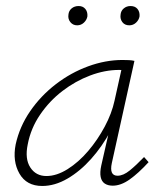

<svg xmlns="http://www.w3.org/2000/svg" viewBox="-20 -612 540 637"><path d="M120 5Q68 5 44.5 -36Q21 -77 32 -133Q45 -192 80 -243Q115 -294 165 -332.5Q215 -371 272.5 -392Q330 -413 386 -413Q398 -413 408 -412.5Q418 -412 426 -410L351 -71Q342 -29 370 -29Q389 -29 410.5 -46.5Q432 -64 458 -91L473 -74Q439 -37 410 -16.5Q381 4 354 4Q338 4 327.5 -3Q317 -10 314 -25Q311 -40 316 -63L357 -243L384 -277Q373 -226 346 -176Q319 -126 282.5 -85Q246 -44 204 -19.5Q162 5 120 5ZM134 -28Q168 -28 204.5 -51Q241 -74 272.5 -111Q304 -148 327.5 -192Q351 -236 360 -278L386 -395L406 -378Q401 -379 392 -379.5Q383 -380 375 -380Q328 -380 279 -361.5Q230 -343 187 -310Q144 -277 113 -231.5Q82 -186 72 -133Q62 -85 80.5 -56.5Q99 -28 134 -28ZM236 -528Q222 -528 213.5 -538.5Q205 -549 207 -563Q208 -576 217.5 -584Q227 -592 241 -592Q255 -592 263 -582.5Q271 -573 270 -558Q268 -546 258.5 -537Q249 -528 236 -528ZM409 -528Q394 -528 386 -538.5Q378 -549 380 -563Q381 -576 390.5 -584Q400 -592 413 -592Q428 -592 436 -582.5Q444 -573 443 -558Q441 -546 431.5 -537Q422 -528 409 -528Z"/></svg>

Font: Ysabeau Office ExtraLight
Style: Italic
Weight: 250
Italic angle: -12°
Designer: Christian Thalmann (Catharsis Fonts)
Version: Version 2.001;gftools[0.9.30]; featfreeze: tnum,lnum,ss02